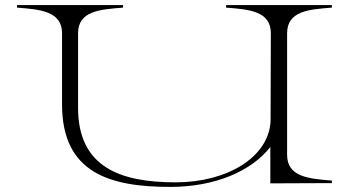

<svg xmlns="http://www.w3.org/2000/svg" viewBox="-20 -720 1378 755"><path d="M1285 -690V-700H869V-690C961 -683 1045 -676 1045 -589L1044 -244C1037 -101 872 -3 671 -3C457 -3 287 -60 287 -296V-589C287 -677 373 -683 464 -690V-700H47V-690C138 -683 224 -676 224 -589V-309C224 -39 413 15 650 15C824 15 968 -46 1043 -142V1L1285 0V-10C1195 -17 1109 -24 1109 -111V-589C1109 -677 1195 -683 1285 -690Z"/></svg>

Font: Sprat Extended Light
Style: Regular
Weight: 300
Width: 9
Designer: Ethan Nakache
Foundry: Collletttivo
Version: Version 2.000;Glyphs 3.2 (3217)